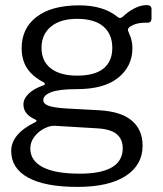

<svg xmlns="http://www.w3.org/2000/svg" viewBox="-20 -559 642 754"><path d="M575 -523V-488Q575 -478 570.5 -473.5Q566 -469 555 -470Q522 -470 503 -461Q479 -451 483 -438Q484 -434 489 -423Q494 -412 497 -398.5Q500 -385 500 -370Q500 -299 444.5 -254Q389 -209 283 -209Q212 -209 181 -197Q150 -185 150 -166Q150 -151 171 -143.5Q192 -136 241 -133L370 -126Q456 -121 498 -85Q540 -49 540 13Q540 89 473.5 132Q407 175 284 175Q157 175 90.5 138.5Q24 102 24 34Q24 -33 118 -79Q129 -84 118 -90Q72 -110 72 -149Q72 -171 92.5 -191Q113 -211 151 -224Q156 -225 156 -229Q156 -234 151 -236Q107 -259 86 -291.5Q65 -324 65 -370Q65 -448 124 -493Q183 -538 291 -538Q386 -538 441 -493Q448 -488 451 -488Q455 -488 462 -493Q481 -512 506.5 -525.5Q532 -539 556 -539Q575 -539 575 -523ZM421 -371Q421 -425 386 -455Q351 -485 283 -485Q217 -485 180 -454.5Q143 -424 143 -371Q143 -319 179.5 -290.5Q216 -262 283 -262Q352 -262 386.5 -290Q421 -318 421 -371ZM195 -65Q177 -66 154 -54.5Q131 -43 115 -22Q99 -1 99 24Q99 72 148 97.5Q197 123 293 123Q462 123 462 23Q462 -12 438.5 -32Q415 -52 362 -55Z"/></svg>

Font: Libre Franklin
Style: Regular
Weight: 400
Designer: Pablo Impallari, Rodrigo Fuenzalida
Foundry: Impallari Type
Version: Version 1.002; ttfautohint (v1.5)